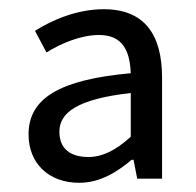

<svg xmlns="http://www.w3.org/2000/svg" viewBox="-20 -829 426 417"><path d="M152 -432C198 -432 235 -456 266 -482H270L278 -441H332V-660C332 -754 294 -809 205 -809C147 -809 92 -785 56 -762L81 -715C111 -734 155 -753 195 -753C247 -753 262 -718 264 -670C110 -656 42 -616 42 -537C42 -474 86 -432 152 -432ZM172 -488C134 -488 109 -505 109 -543C109 -585 149 -614 264 -627V-532C231 -502 202 -488 172 -488Z"/></svg>

Font: GenYoGothic2 TW R
Style: Regular
Weight: 400
Version: Version 2.100;PS 2.1;hotconv 16.6.51;makeotf.lib2.5.65220 DE